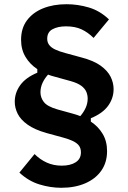

<svg xmlns="http://www.w3.org/2000/svg" viewBox="-20 -730 609 911"><path d="M488 -13Q488 41 460.5 80Q433 119 384 140Q335 161 271 161Q219 161 167 145Q115 129 72 89L144 1Q170 27 202 41.5Q234 56 273 56Q314 56 339 40Q364 24 364 -7Q364 -26 355 -38.5Q346 -51 326.5 -60.5Q307 -70 277 -78L200 -99Q144 -115 111 -138.5Q78 -162 64 -190Q50 -218 50 -247Q50 -290 76 -326Q102 -362 157 -385V-402Q122 -425 101 -460Q80 -495 80 -541Q80 -596 108 -633.5Q136 -671 184.5 -690.5Q233 -710 296 -710Q349 -710 401.5 -694.5Q454 -679 497 -638L424 -550Q398 -576 367.5 -590.5Q337 -605 293 -605Q255 -605 229.5 -591.5Q204 -578 204 -546Q204 -529 213.5 -516.5Q223 -504 242 -495Q261 -486 291 -478L368 -457Q425 -442 458 -418Q491 -394 505 -365.5Q519 -337 519 -307Q519 -264 493 -228Q467 -192 411 -169V-153Q446 -130 467 -95Q488 -60 488 -13ZM396 -262Q396 -279 389.5 -294.5Q383 -310 365.5 -323Q348 -336 316 -345L240 -366Q232 -368 224 -370.5Q216 -373 208 -376Q191 -357 181.5 -336Q172 -315 172 -292Q172 -267 188 -246Q204 -225 252 -211L328 -190Q336 -188 344.5 -185Q353 -182 361 -179Q378 -199 387 -219.5Q396 -240 396 -262Z"/></svg>

Font: IBM Plex Sans
Style: Regular
Weight: 400
Designer: Mike Abbink, Paul van der Laan, Pieter van Rosmalen
Foundry: Bold Monday
Version: Version 3.201